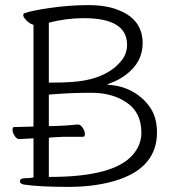

<svg xmlns="http://www.w3.org/2000/svg" viewBox="-20 -726 690 751"><path d="M111 -185Q73 -183 56 -182H55Q45 -182 37 -195Q29 -208 29 -218.5Q29 -229 35 -229L111 -231V-629Q96 -633 83.5 -646Q71 -659 71 -666Q71 -673 75 -674Q100 -684 176 -695Q252 -706 325.5 -706Q399 -706 447 -685Q538 -648 538 -557Q538 -483 473 -434Q445 -413 417 -403L398 -395L418 -393Q465 -388 505 -364Q545 -340 569.5 -302Q594 -264 594 -208Q594 -75 446 -24Q361 5 247.5 5Q134 5 74 -4Q58 -7 58 -17Q58 -29 78.5 -29Q99 -29 111 -32ZM74 -4ZM327 -363Q253 -363 171 -356V-233H190L218 -234Q244 -235 284 -239H285Q295 -239 303.5 -226Q312 -213 312 -202Q312 -191 306 -191H229L190 -189Q183 -189 171 -187V-34H176Q424 -34 499 -120Q533 -159 533 -207Q533 -290 469 -329Q419 -361 346 -363ZM308 -655Q237 -655 171 -637V-403H189Q264 -403 309 -411Q403 -428 451 -484Q477 -513 477 -551Q477 -655 308 -655Z"/></svg>

Font: ToneOZ-Pinyin-WenKai-Light
Style: Light
Weight: 300
Designer: Fontworks Inc.
Foundry: ToneOZ
Version: Version 0.240331